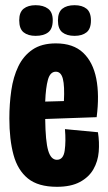

<svg xmlns="http://www.w3.org/2000/svg" viewBox="-20 -707 415 739"><path d="M199 12Q127 12 87.5 -20Q48 -52 32 -111Q16 -170 16 -251Q16 -307 23.5 -359Q31 -411 50.5 -451.5Q70 -492 105 -516Q140 -540 195 -540Q262 -540 300 -504Q338 -468 350.5 -404.5Q363 -341 352 -256L154 -249Q155 -163 165.5 -127.5Q176 -92 199 -92Q224 -92 229 -127.5Q234 -163 230 -210L357 -198Q363 -160 360 -123Q357 -86 339.5 -55.5Q322 -25 287.5 -6.5Q253 12 199 12ZM195 -431Q173 -431 164.5 -400Q156 -369 154 -316L226 -318Q229 -376 222 -403.5Q215 -431 195 -431ZM267 -569Q237 -569 220 -582.5Q203 -596 203 -628Q203 -660 220 -673.5Q237 -687 267 -687Q296 -687 313 -673.5Q330 -660 330 -628Q330 -596 313 -582.5Q296 -569 267 -569ZM117 -569Q88 -569 71 -582.5Q54 -596 54 -629Q54 -660 71 -673.5Q88 -687 117 -687Q147 -687 165 -673.5Q183 -660 183 -629Q183 -596 165.5 -582.5Q148 -569 117 -569Z"/></svg>

Font: Bricolage Grotesque 96pt Condensed Bricolage Grotesque 48pt Condensed Regular
Style: Bold
Weight: 700
Width: 3
Designer: Mathieu Triay
Foundry: Atelier Triay
Version: Version 1.001; ttfautohint (v1.8.4.7-5d5b);gftools[0.9.33.de